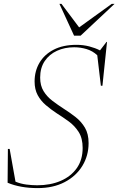

<svg xmlns="http://www.w3.org/2000/svg" viewBox="-20 -955 608 985"><path d="M434.5 -221Q434.5 -156.5 402.5 -104Q370.5 -51.5 311.8 -20.8Q253 10 173.5 10Q84.5 10 19 -17.5L20.5 -191H29.5L59.5 -23Q86 -12 115.5 -8.2Q145 -4.5 171 -4.5Q238.5 -4.5 291 -27Q343.5 -49.5 373.8 -92.2Q404 -135 404 -196Q404 -245.5 383.8 -277.5Q363.5 -309.5 333 -331.8Q302.5 -354 271.5 -373.5Q241 -393.5 215 -415.8Q189 -438 173.2 -467.2Q157.5 -496.5 157.5 -537Q157.5 -590 182.2 -632.5Q207 -675 255 -700Q303 -725 372.5 -725Q407 -725 437.8 -717Q468.5 -709 493 -696.5L526.5 -740H529L505.5 -515H497.5L479 -671.5Q455 -694 424 -703.2Q393 -712.5 360.5 -712.5Q312 -712.5 272.5 -694.5Q233 -676.5 209.5 -641.8Q186 -607 186 -557Q186 -516 203.5 -487.5Q221 -459 249 -437.8Q277 -416.5 308 -396.5Q339 -377 368 -354.2Q397 -331.5 415.8 -299.8Q434.5 -268 434.5 -221ZM567.5 -935 393.5 -772H360L285 -935H295.5L386 -814.5L553 -935Z"/></svg>

Font: Newsreader Display ExtraLight
Style: Italic
Weight: 275
Italic angle: -17°
Designer: Hugues Gentile
Foundry: Production Type
Version: Version 1.001